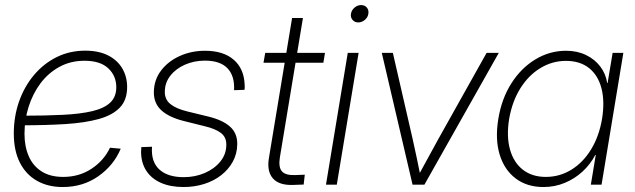

<svg xmlns="http://www.w3.org/2000/svg" viewBox="-20 -732 2518 761"><path d="M228.5 9.3Q169.9 9.3 126.2 -15.6Q82.5 -40.5 58.6 -87.9Q34.7 -135.3 34.7 -202.6Q34.7 -270 55.4 -329.3Q76.2 -388.7 114.3 -434.1Q152.3 -479.5 204.1 -505.4Q255.9 -531.2 317.9 -531.2Q371.1 -531.2 408.2 -512.5Q445.3 -493.7 464.6 -460.9Q483.9 -428.2 483.9 -386.7Q483.9 -335.4 454.6 -305.2Q425.3 -274.9 370.6 -260Q315.9 -245.1 238.8 -240.2Q161.6 -235.4 65.4 -235.4L69.3 -273.4Q160.2 -273.4 229.5 -276.9Q298.8 -280.3 345.9 -291.5Q393.1 -302.7 417 -325.4Q440.9 -348.1 440.9 -386.2Q440.9 -431.2 409.2 -461.2Q377.4 -491.2 314.9 -491.2Q259.8 -491.2 215.6 -467Q171.4 -442.9 140.6 -401.9Q109.9 -360.8 93.5 -309.1Q77.1 -257.3 77.1 -201.7Q77.1 -151.4 94 -112.8Q110.8 -74.2 145 -52.5Q179.2 -30.8 230.5 -30.8Q293.5 -30.8 342.5 -63Q391.6 -95.2 416 -146.5L458.5 -142.6Q430.7 -76.2 369.6 -33.4Q308.6 9.3 228.5 9.3Z M708 9.3Q655.8 9.3 618.4 -7.1Q581.1 -23.4 560.5 -54.2Q540 -85 539.1 -128.4Q539.1 -133.8 539.6 -138.4Q540 -143.1 540 -148.9L582.5 -150.4Q578.1 -91.3 611.3 -60.5Q644.5 -29.8 708 -29.8Q753.4 -29.8 791.7 -46.4Q830.1 -63 853.5 -92Q877 -121.1 877 -158.2Q877.4 -188.5 855.5 -205.1Q833.5 -221.7 792.5 -231.4L708.5 -252.4Q649.9 -267.1 619.6 -294.7Q589.4 -322.3 589.8 -366.7Q590.3 -415.5 618.4 -452.4Q646.5 -489.3 692.4 -510Q738.3 -530.8 792.5 -530.8Q865.2 -530.8 906.2 -495.4Q947.3 -460 949.7 -396Q950.2 -391.1 950 -386.2Q949.7 -381.3 949.2 -376L907.7 -374.5Q910.6 -431.2 881.6 -461.4Q852.5 -491.7 792.5 -491.7Q749.5 -491.7 713.4 -475.8Q677.2 -460 655.3 -432.1Q633.3 -404.3 633.3 -368.2Q632.8 -337.9 655.3 -319.6Q677.7 -301.3 721.7 -290.5L805.7 -270Q862.3 -256.3 891.6 -230.2Q920.9 -204.1 920.4 -160.6Q919.9 -122.6 902.8 -91.3Q885.7 -60.1 856.4 -37.4Q827.1 -14.6 788.8 -2.7Q750.5 9.3 708 9.3Z M1268.1 -522.5 1261.7 -483.4H1024.4L1031.2 -522.5ZM1137.7 -660.6H1180.7L1089.4 -108.9Q1083 -69.8 1097.2 -53.2Q1111.3 -36.6 1149.9 -38.1Q1158.7 -38.6 1168.7 -38.8Q1178.7 -39.1 1188 -39.6L1183.6 -0.5Q1173.8 0 1162.8 0.2Q1151.9 0.5 1141.6 1Q1085.9 2.9 1061.5 -25.1Q1037.1 -53.2 1045.9 -106Z M1272 0 1358.4 -522.5H1401.4L1314.9 0ZM1399.9 -643.1Q1385.7 -643.1 1377.2 -653.3Q1368.7 -663.6 1371.1 -677.7Q1373.5 -691.9 1385.3 -701.9Q1397 -711.9 1411.1 -711.9Q1425.8 -711.9 1434.1 -701.9Q1442.4 -691.9 1439.9 -677.2Q1438 -663.1 1426 -653.1Q1414.1 -643.1 1399.9 -643.1Z M1615.2 0 1493.2 -522.5H1537.1L1615.2 -182.6Q1624 -144.5 1631.8 -106.2Q1639.6 -67.9 1647.5 -29.8H1634.8Q1655.8 -67.9 1676.5 -106.2Q1697.3 -144.5 1718.3 -182.6L1908.7 -522.5H1957L1662.1 0Z M2134.3 9.3Q2068.8 9.3 2023.9 -24.7Q1979 -58.6 1960.4 -119.4Q1941.9 -180.2 1955.1 -260.7Q1968.3 -341.3 2007.1 -402.1Q2045.9 -462.9 2102.3 -496.8Q2158.7 -530.8 2223.6 -530.8Q2268.1 -530.8 2302.7 -513.9Q2337.4 -497.1 2359.1 -468.5Q2380.9 -439.9 2386.7 -402.8H2388.2L2408.2 -522.5H2450.7L2364.3 0H2321.8L2341.3 -117.7H2339.4Q2320.3 -81.1 2289.1 -52.2Q2257.8 -23.4 2218.3 -7.1Q2178.7 9.3 2134.3 9.3ZM2143.1 -30.8Q2198.7 -30.8 2245.1 -59.6Q2291.5 -88.4 2323 -140.1Q2354.5 -191.9 2366.2 -260.7Q2377.4 -330.1 2364 -381.8Q2350.6 -433.6 2314.7 -462.2Q2278.8 -490.7 2223.1 -490.7Q2169.4 -490.7 2122.6 -462.6Q2075.7 -434.6 2043 -382.8Q2010.3 -331.1 1998 -260.7Q1986.8 -190.9 2001.5 -139.2Q2016.1 -87.4 2052.7 -59.1Q2089.4 -30.8 2143.1 -30.8Z"/></svg>

Font: Inter 28pt ExtraLight
Style: Italic
Weight: 250
Italic angle: -9.3988°
Designer: Rasmus Andersson
Foundry: rsms
Version: Version 4.001;git-66647c0bb